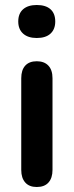

<svg xmlns="http://www.w3.org/2000/svg" viewBox="-20 -741 295 768"><path d="M127 7Q97 7 81 -11Q65 -29 65 -61V-428Q65 -461 81 -478.5Q97 -496 127 -496Q157 -496 173.5 -478.5Q190 -461 190 -428V-61Q190 -29 174 -11Q158 7 127 7ZM127 -589Q92 -589 72.5 -606.5Q53 -624 53 -655Q53 -687 72.5 -704Q92 -721 127 -721Q163 -721 182 -704Q201 -687 201 -655Q201 -624 182 -606.5Q163 -589 127 -589Z"/></svg>

Font: Nunito
Style: Bold
Weight: 700
Designer: Vernon Adams
Foundry: Vernon Adams
Version: Version 3.602